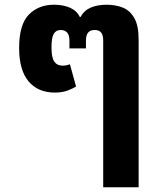

<svg xmlns="http://www.w3.org/2000/svg" viewBox="-20 -581 677 813"><path d="M417 212V-409Q417 -433 408 -443.5Q399 -454 381 -454Q363 -454 353.5 -443.5Q344 -433 344 -409V-376H274V-409Q274 -433 264 -443.5Q254 -454 237 -454Q217 -454 207.5 -437.5Q198 -421 198 -380Q198 -337 210 -320Q222 -303 245 -303Q253 -303 261 -304.5Q269 -306 276 -309L302 -215Q287 -205 264.5 -197Q242 -189 212 -189Q141 -189 101 -236.5Q61 -284 61 -378Q61 -477 102 -519Q143 -561 209 -561Q247 -561 276 -548.5Q305 -536 318 -509H321Q335 -536 363.5 -548.5Q392 -561 432 -561Q469 -561 499.5 -549Q530 -537 548.5 -505Q567 -473 567 -414V212Z"/></svg>

Font: Noto Sans Thai
Style: Bold
Weight: 700
Designer: Monotype Design Team
Foundry: Monotype Imaging Inc.
Version: Version 2.001